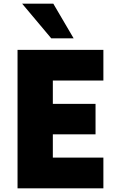

<svg xmlns="http://www.w3.org/2000/svg" viewBox="-20 -1020 622 1040"><path d="M378.8 -812.5H257.5L100 -1000H268.8ZM540 -583.8H266.2V-457.5H497.5V-292.5H266.2V-166.2H540V0H75V-750H540Z"/></svg>

Font: Now Alt Black
Style: Regular
Weight: 900
Designer: Alfredo Marco Pradil
Foundry: Alfredo Marco Pradil
Version: Version 1.002;PS 001.002;hotconv 1.0.88;makeotf.lib2.5.64775